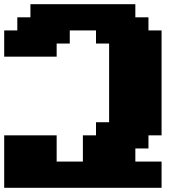

<svg xmlns="http://www.w3.org/2000/svg" viewBox="-20 -895 915 915"><path d="M0 0H750V-125H625V-187.5H687.5V-250H750V-750H687.5V-812.5H625V-875H125V-812.5H62.5V-750H0V-625H250V-687.5H312.5V-750H437.5V-687.5H500V-312.5H437.5V-250H375V-125H250V-250H0Z"/></svg>

Font: Faithful 32x
Style: Bold
Weight: 400
Foundry: Faithful Resource Pack
Version: Version 1.0; January 27, 2023